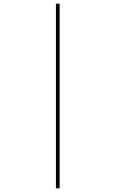

<svg xmlns="http://www.w3.org/2000/svg" viewBox="-20 -780 627 1040"><path d="M283 240V-760H303V240Z"/></svg>

Font: Noto Serif Display Semi
Style: Regular
Weight: 600
Designer: Monotype Design Team
Foundry: Monotype Imaging Inc.
Version: Version 1.900